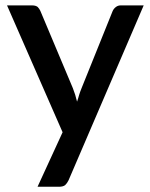

<svg xmlns="http://www.w3.org/2000/svg" viewBox="-20 -530 562 719"><path d="M432.1 -509.8H518.1L236.8 145Q231.4 156.2 224.1 163.1Q216.3 169.4 200.2 169.4H120.6L214.4 -34.7L6.3 -509.8H100.1Q113.8 -509.8 121.1 -503.9Q127.4 -497.6 131.3 -488.8L252.9 -199.7L261.7 -174.8Q263.2 -170.4 265.1 -161.9Q267.1 -153.3 268.6 -149.4Q270 -153.8 272.7 -162.1Q275.4 -170.4 276.4 -174.8Q279.3 -184.6 285.6 -200.2L401.9 -488.8Q405.8 -497.6 414.1 -503.9Q421.9 -509.8 432.1 -509.8Z"/></svg>

Font: Lato-SemiBold
Style: Regular
Weight: 500
Designer: Lukasz Dziedzic with Adam Twardoch and Botio Nikoltchev
Foundry: tyPoland Lukasz Dziedzic
Version: ""